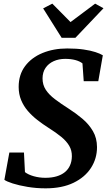

<svg xmlns="http://www.w3.org/2000/svg" viewBox="-20 -1016 588 1047"><path d="M228.6 11Q177.3 11 130.3 3.1Q83.2 -4.7 49.3 -15.6Q15.5 -26.5 3.9 -35.5L31 -184.3H110.7L116.1 -77.4Q134 -63.4 164.3 -54.9Q194.6 -46.4 227.4 -46.4Q261.8 -46.4 288.4 -54.3Q315 -62.1 333.5 -77.1Q352 -92.2 361.7 -113.9Q371.5 -135.7 371.9 -163.3Q372.5 -194.9 357.7 -220.5Q342.8 -246.2 314 -269.8Q285.2 -293.4 243.8 -319.4Q212.9 -339 183.9 -361.6Q154.9 -384.2 131.8 -410.9Q108.8 -437.6 95.3 -470.1Q81.9 -502.5 81.8 -541.4Q81.6 -608.4 116.7 -655.3Q151.7 -702.2 211.8 -726.9Q271.9 -751.7 346.4 -751.7Q397.6 -751.7 435.8 -746.1Q474 -740.6 500.1 -732Q526.2 -723.5 540.7 -714.5L516 -573.3H436.5L429.7 -670.3Q414.6 -682.2 390.6 -688.6Q366.5 -695 335.9 -695Q300.4 -695 272.5 -682.3Q244.6 -669.7 228.4 -645.9Q212.2 -622.2 212 -588.7Q211.9 -553.5 229.6 -526.5Q247.3 -499.5 279.4 -475.2Q311.4 -450.9 354.8 -423.3Q394.6 -397.9 429.7 -368.2Q464.8 -338.5 486.8 -300.8Q508.8 -263.2 509 -213.6Q509.1 -151.8 476.4 -100.8Q443.7 -49.8 381.2 -19.4Q318.7 11 228.6 11ZM316.1 -809.9 215.3 -970.3 265.3 -996.1Q290.3 -970.9 315.1 -945.8Q340 -920.8 364.6 -895.6Q398.3 -920.8 431.7 -945.8Q465.2 -970.9 498.8 -996.1L544.3 -971L391.2 -809.9Z"/></svg>

Font: Merriweather 7pt Light
Style: Italic
Weight: 300
Italic angle: -7.8°
Designer: Eben Sorkin
Foundry: Eben Sorkin
Version: Version 2.200;gftools[0.9.31]